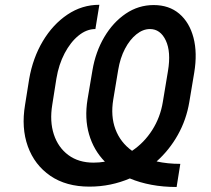

<svg xmlns="http://www.w3.org/2000/svg" viewBox="-20 -758 867 790"><path d="M721.9 -83.8 706.7 11.4Q651.3 11.4 603 2.3Q554.7 -6.7 514.2 -23.8Q476.2 -7.5 434.5 1.2Q392.8 9.9 348 9.9Q252.1 9.9 187.1 -34.6Q122.2 -79.2 94.6 -155.5Q67.1 -231.9 83.1 -326.7L100.1 -433.2Q115.1 -519.5 156.2 -588.6Q197.4 -657.7 257.5 -698Q317.5 -738.3 388.8 -738.3L372.5 -638.5Q336.3 -638.5 303.3 -611.7Q270.2 -584.9 245.9 -538.7Q221.6 -492.5 212 -434.3L195 -326.7Q183.9 -258.9 201.5 -205.1Q219.1 -151.3 261.2 -120Q303.3 -88.8 364.7 -88.8Q388.5 -88.8 411.6 -92.7Q365.4 -139.9 346.4 -205.4Q327.4 -271 340.2 -349.4L360.4 -468.8Q373.2 -544.7 409.1 -605.5Q445 -666.2 497.3 -701.7Q549.7 -737.2 612.2 -737.2Q675.8 -737.2 717.7 -701.5Q759.6 -665.8 776.1 -603Q792.6 -540.1 779.1 -458.8L758.9 -338.1Q746.8 -265.6 711.8 -203.1Q676.8 -140.6 624.3 -93.8Q669 -83.8 721.9 -83.8ZM523.4 -137.4Q573.2 -170.8 606.4 -223Q639.6 -275.2 649.9 -338.1L671.2 -466.3Q684.3 -544.7 662.1 -591.6Q639.9 -638.5 596.9 -638.5Q568.2 -638.5 541.2 -616.8Q514.2 -595.2 494.3 -557.4Q474.4 -519.5 466.3 -470.2L446 -348.4Q434.7 -280.5 454.9 -226.4Q475.1 -172.2 523.4 -137.4Z"/></svg>

Font: Inter UI Medium
Style: Italic
Weight: 500
Italic angle: 9.39999°
Designer: Rasmus Andersson
Foundry: rsms
Version: 3.2;8d6f07862